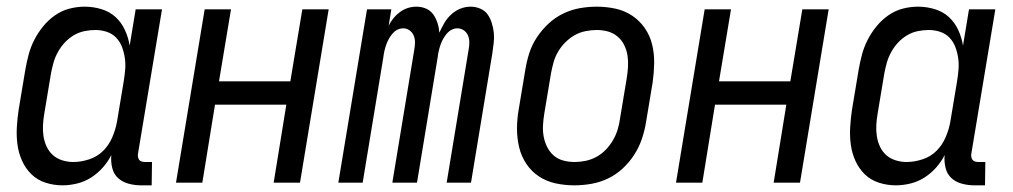

<svg xmlns="http://www.w3.org/2000/svg" viewBox="-20 -548 3040 576"><path d="M168 8Q141 8 116.5 0Q92 -8 74.5 -25Q57 -42 46.5 -65Q36 -88 32.5 -113.5Q29 -139 30.5 -166Q32 -193 36 -219L56 -339Q60 -362 66 -384.5Q72 -407 83 -428.5Q94 -450 109.5 -469Q125 -488 145 -502Q165 -516 188 -522Q211 -528 234 -528Q260 -528 284.5 -520.5Q309 -513 326.5 -497Q344 -481 354.5 -458.5Q365 -436 369 -411L387 -520H466L394 -87Q393 -82 394 -77Q395 -72 397.5 -68.5Q400 -65 405 -63.5Q410 -62 415 -62H436L435 8H403Q384 8 365.5 3Q347 -2 334 -14Q321 -26 316.5 -45Q312 -64 314 -83Q304 -63 288.5 -45.5Q273 -28 253.5 -15.5Q234 -3 211.5 2.5Q189 8 168 8ZM200 -62Q223 -62 247.5 -70Q272 -78 289.5 -95.5Q307 -113 317 -136.5Q327 -160 331 -183L351 -303Q354 -321 355.5 -339Q357 -357 354.5 -374Q352 -391 346 -407Q340 -423 328.5 -435Q317 -447 300.5 -452.5Q284 -458 266 -458Q250 -458 233 -454.5Q216 -451 201 -442Q186 -433 174 -420Q162 -407 153.5 -391.5Q145 -376 140.5 -360Q136 -344 133 -328L113 -208Q110 -191 109 -173.5Q108 -156 110.5 -139.5Q113 -123 120 -108Q127 -93 139 -82.5Q151 -72 167 -67Q183 -62 200 -62Z M508 0 594 -520H673L637 -304H851L887 -520H966L880 0H801L839 -234H625L587 0Z M995 0 1081 -520H1154L1146 -471Q1152 -483 1160.5 -493.5Q1169 -504 1180 -512Q1191 -520 1203.5 -524Q1216 -528 1229 -528Q1245 -528 1258.5 -522Q1272 -516 1280 -504.5Q1288 -493 1292.5 -479Q1297 -465 1298 -450Q1305 -465 1313 -479Q1321 -493 1333.5 -504.5Q1346 -516 1361 -522Q1376 -528 1392 -528Q1407 -528 1421 -522Q1435 -516 1443 -504.5Q1451 -493 1455.5 -478.5Q1460 -464 1461.5 -449Q1463 -434 1461 -418.5Q1459 -403 1457 -388L1393 0H1320L1386 -400Q1388 -411 1388 -421.5Q1388 -432 1384 -441.5Q1380 -451 1371.5 -457Q1363 -463 1352 -463Q1343 -463 1334.5 -458.5Q1326 -454 1319.5 -446Q1313 -438 1308.5 -429.5Q1304 -421 1301 -412Q1298 -403 1296 -394Q1294 -385 1293 -376L1231 0H1157L1223 -400Q1225 -411 1225 -421.5Q1225 -432 1221 -441.5Q1217 -451 1208.5 -457Q1200 -463 1190 -463Q1180 -463 1171.5 -458.5Q1163 -454 1156.5 -446Q1150 -438 1145.5 -429.5Q1141 -421 1138 -412Q1135 -403 1133 -394Q1131 -385 1130 -376L1068 0Z M1703 8Q1674 8 1646.5 2Q1619 -4 1596.5 -19Q1574 -34 1559 -56.5Q1544 -79 1537.5 -106Q1531 -133 1531 -161.5Q1531 -190 1536 -219L1556 -339Q1560 -364 1568 -389Q1576 -414 1591 -436.5Q1606 -459 1626 -477.5Q1646 -496 1670 -507.5Q1694 -519 1719.5 -523.5Q1745 -528 1770 -528Q1799 -528 1826.5 -522Q1854 -516 1876.5 -501Q1899 -486 1914.5 -463.5Q1930 -441 1936.5 -414Q1943 -387 1942.5 -358.5Q1942 -330 1938 -301L1918 -181Q1914 -156 1905.5 -131Q1897 -106 1882.5 -83.5Q1868 -61 1848 -42.5Q1828 -24 1804 -12.5Q1780 -1 1754 3.5Q1728 8 1703 8ZM1704 -62Q1720 -62 1737 -65.5Q1754 -69 1769.5 -77.5Q1785 -86 1797.5 -99Q1810 -112 1819 -127.5Q1828 -143 1833 -159.5Q1838 -176 1840 -192L1860 -312Q1863 -330 1864 -347.5Q1865 -365 1862.5 -381.5Q1860 -398 1852.5 -413Q1845 -428 1832.5 -438.5Q1820 -449 1804 -453.5Q1788 -458 1770 -458Q1754 -458 1736.5 -454.5Q1719 -451 1704 -442.5Q1689 -434 1676 -421Q1663 -408 1654 -392.5Q1645 -377 1640.5 -360.5Q1636 -344 1633 -328L1613 -208Q1610 -190 1609 -172.5Q1608 -155 1611 -138.5Q1614 -122 1621.5 -107Q1629 -92 1641 -81.5Q1653 -71 1669.5 -66.5Q1686 -62 1704 -62Z M2008 0 2094 -520H2173L2137 -304H2351L2387 -520H2466L2380 0H2301L2339 -234H2125L2087 0Z M2668 8Q2641 8 2616.5 0Q2592 -8 2574.5 -25Q2557 -42 2546.5 -65Q2536 -88 2532.5 -113.5Q2529 -139 2530.5 -166Q2532 -193 2536 -219L2556 -339Q2560 -362 2566 -384.5Q2572 -407 2583 -428.5Q2594 -450 2609.5 -469Q2625 -488 2645 -502Q2665 -516 2688 -522Q2711 -528 2734 -528Q2760 -528 2784.5 -520.5Q2809 -513 2826.5 -497Q2844 -481 2854.5 -458.5Q2865 -436 2869 -411L2887 -520H2966L2894 -87Q2893 -82 2894 -77Q2895 -72 2897.5 -68.5Q2900 -65 2905 -63.5Q2910 -62 2915 -62H2936L2935 8H2903Q2884 8 2865.5 3Q2847 -2 2834 -14Q2821 -26 2816.5 -45Q2812 -64 2814 -83Q2804 -63 2788.5 -45.5Q2773 -28 2753.5 -15.5Q2734 -3 2711.5 2.5Q2689 8 2668 8ZM2700 -62Q2723 -62 2747.5 -70Q2772 -78 2789.5 -95.5Q2807 -113 2817 -136.5Q2827 -160 2831 -183L2851 -303Q2854 -321 2855.5 -339Q2857 -357 2854.5 -374Q2852 -391 2846 -407Q2840 -423 2828.5 -435Q2817 -447 2800.5 -452.5Q2784 -458 2766 -458Q2750 -458 2733 -454.5Q2716 -451 2701 -442Q2686 -433 2674 -420Q2662 -407 2653.5 -391.5Q2645 -376 2640.5 -360Q2636 -344 2633 -328L2613 -208Q2610 -191 2609 -173.5Q2608 -156 2610.5 -139.5Q2613 -123 2620 -108Q2627 -93 2639 -82.5Q2651 -72 2667 -67Q2683 -62 2700 -62Z"/></svg>

Font: Iosevka
Style: Italic
Weight: 400
Italic angle: -9°
Monospace: yes
Designer: Belleve Invis
Foundry: Belleve Invis
Version: Version 32.5.0; ttfautohint (v1.8.4)